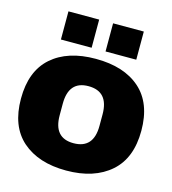

<svg xmlns="http://www.w3.org/2000/svg" viewBox="-110 -815 822 917"><g transform="rotate(15 301.5 -356.5)"><path d="M267.1 -585.9H115.2V-725.1H267.1ZM487.8 -585.9H335.9V-725.1H487.8ZM300.8 -540Q440.9 -540 520 -470.2Q599.1 -400.4 599.1 -264.2Q599.1 -128.9 520 -59.1Q439 12.2 300.8 12.2Q163.1 12.2 83 -58.1Q3.9 -127.9 3.9 -264.2Q3.9 -400.4 83 -470.2Q162.1 -540 300.8 -540ZM300.8 -404.8Q203.1 -404.8 203.1 -292V-234.9Q203.1 -123 300.8 -123Q399.9 -123 399.9 -234.9V-292Q399.9 -404.8 300.8 -404.8Z"/></g></svg>

Font: Archivo-RBTV
Style: Regular
Weight: 500
Designer: Hector Gatti
Foundry: Hector Gatti
Version: ""